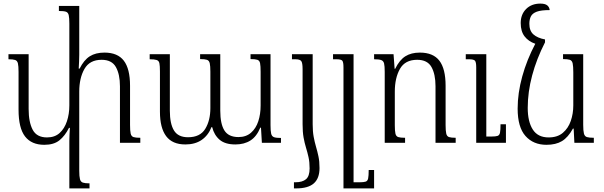

<svg xmlns="http://www.w3.org/2000/svg" viewBox="-20 -793 3351 1066"><path d="M702 -99Q702 -67 705.5 -51.5Q709 -36 721 -32Q733 -28 759 -28V0H646V-314Q646 -380 623.5 -420.5Q601 -461 544 -461Q478 -461 449 -410.5Q420 -360 420 -284V155Q420 187 424 202Q428 217 440.5 221Q453 225 477 225V253H365V-10Q365 -29 366 -46.5Q367 -64 368 -83H363Q341 -39 310 -14Q279 11 226 11Q155 11 119 -35.5Q83 -82 83 -184V-394Q83 -426 79.5 -441Q76 -456 64 -460Q52 -464 27 -464V-492H139V-188Q139 -115 161.5 -72.5Q184 -30 241 -30Q284 -30 311 -54.5Q338 -79 351.5 -119.5Q365 -160 365 -208V-662Q365 -694 361.5 -709Q358 -724 346 -728Q334 -732 307 -732V-760H420V-490Q420 -470 419 -451Q418 -432 417 -412H422Q446 -460 478.5 -480.5Q511 -501 560 -501Q633 -501 667.5 -456Q702 -411 702 -317Z M1371 -492H1482V-98Q1482 -66 1485.5 -51Q1489 -36 1501 -31.5Q1513 -27 1540 -27V0H1434L1429 -84H1425Q1405 -35 1370.5 -13Q1336 9 1287 9Q1230 9 1199.5 -17Q1169 -43 1158 -87H1154Q1136 -41 1099.5 -16Q1063 9 1009 9Q937 9 902.5 -37Q868 -83 868 -173V-396Q868 -428 865 -442Q862 -456 849.5 -460Q837 -464 811 -464V-492H923V-178Q923 -106 946 -68.5Q969 -31 1024 -31Q1091 -31 1119.5 -77.5Q1148 -124 1148 -193V-395Q1148 -427 1144.5 -442Q1141 -457 1129 -461Q1117 -465 1091 -465V-492H1203V-178Q1203 -105 1226 -68.5Q1249 -32 1304 -32Q1346 -32 1373.5 -56Q1401 -80 1414 -119.5Q1427 -159 1427 -207V-394Q1427 -427 1424 -442Q1421 -457 1409 -461Q1397 -465 1371 -465Z M1660 -103V-409Q1660 -444 1652.5 -454Q1645 -464 1619 -464H1601V-492H1716V-103Q1716 -63 1721.5 -33.5Q1727 -4 1734.5 21.5Q1742 47 1748 75Q1754 103 1754 140Q1754 197 1722.5 225Q1691 253 1624 253H1612V219H1620Q1659 219 1679 202Q1699 185 1699 142Q1699 107 1693 80Q1687 53 1679 27Q1671 1 1665.5 -29.5Q1660 -60 1660 -103Z M2057 151V253H1887V-419Q1887 -448 1880.5 -456Q1874 -464 1847 -464H1829V-492H1943V219H1977Q1999 219 2010 215.5Q2021 212 2024 197.5Q2027 183 2027 151Z M2510 -28V0H2398V-314Q2398 -381 2375.5 -421Q2353 -461 2296 -461Q2229 -461 2200.5 -410.5Q2172 -360 2172 -284V-98Q2172 -66 2175.5 -51Q2179 -36 2191 -32Q2203 -28 2229 -28V0H2116V-394Q2116 -426 2112.5 -440.5Q2109 -455 2096.5 -459.5Q2084 -464 2057 -464V-492H2165L2171 -411H2174Q2198 -460 2230.5 -480.5Q2263 -501 2311 -501Q2385 -501 2419.5 -456Q2454 -411 2454 -317V-99Q2454 -67 2457.5 -51.5Q2461 -36 2473 -32Q2485 -28 2510 -28ZM2789 -103V0H2624V-419Q2624 -448 2617 -456Q2610 -464 2583 -464H2566V-492H2680V-35H2710Q2732 -35 2742.5 -38.5Q2753 -42 2756 -56Q2759 -70 2759 -103Z M3014 11Q2941 11 2897.5 -38Q2854 -87 2854 -190Q2854 -276 2879.5 -368.5Q2905 -461 2952 -550Q2914 -563 2892.5 -591Q2871 -619 2871 -665Q2871 -713 2901 -743Q2931 -773 2980 -773Q3006 -773 3018 -763.5Q3030 -754 3032 -737Q2984 -737 2960 -728Q2936 -719 2927.5 -702Q2919 -685 2919 -661Q2919 -622 2941.5 -602Q2964 -582 3006 -574V-558Q2959 -466 2934.5 -374Q2910 -282 2910 -194Q2910 -118 2938 -74Q2966 -30 3026 -30Q3075 -30 3105 -55.5Q3135 -81 3149 -121.5Q3163 -162 3163 -208V-391Q3163 -425 3159.5 -441Q3156 -457 3143.5 -461Q3131 -465 3106 -465V-492H3218V-100Q3218 -67 3222 -51.5Q3226 -36 3238.5 -32Q3251 -28 3277 -28V0H3169L3165 -79H3161Q3134 -30 3100 -9.5Q3066 11 3014 11Z"/></svg>

Font: Noto Serif Armenian SemiCondensed Light
Style: Regular
Weight: 300
Width: 4
Designer: Monotype Design Team
Foundry: Monotype Imaging Inc.
Version: Version 2.008; ttfautohint (v1.8.4.7-5d5b)